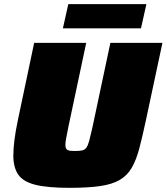

<svg xmlns="http://www.w3.org/2000/svg" viewBox="-20 -894 800 922"><path d="M314 8Q207 8 148.5 -7Q90 -22 67 -56.5Q44 -91 44 -147Q44 -180 49.5 -223Q55 -266 66 -318L144 -688H394L308 -283Q302 -252 298 -231.5Q294 -211 294 -198Q294 -185 299 -178.5Q304 -172 314.5 -170.5Q325 -169 342 -169Q363 -169 375.5 -172Q388 -175 395.5 -186Q403 -197 409 -220Q415 -243 424 -283L510 -688H760L681 -318Q664 -238 649 -181.5Q634 -125 612.5 -88Q591 -51 555 -30Q519 -9 461 -0.5Q403 8 314 8ZM282 -758 308 -874H683L657 -758Z"/></svg>

Font: Saira SemiExpanded Black
Style: Italic
Weight: 900
Width: 6
Italic angle: -12°
Designer: Hector Gatti with collaboration of the Omnibus-Type team
Foundry: Omnibus-Type
Version: Version 1.101